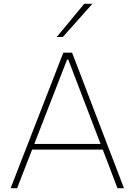

<svg xmlns="http://www.w3.org/2000/svg" viewBox="-20 -990 708 1010"><path d="M36 0Q58.5 -58 83 -121.5Q107.5 -184.5 130 -242L225 -486.5Q250.5 -552 271.5 -605.5Q292 -659 313 -713H359Q380 -658.5 400.5 -605.5Q420.5 -552.5 446 -486L540 -240.5Q562.5 -181.5 586.5 -119.5Q610.5 -57 632 0H598Q579 -49 559.5 -101Q539.5 -153 520.5 -203H149Q129.5 -152.5 109.2 -101Q89 -49.5 70 0ZM177 -275.5Q169.5 -256 160.5 -233H509Q501 -254 494 -272L339 -677H333ZM278 -795Q315 -839.5 351 -883Q387 -926.5 423 -970H466Q427 -926 388.5 -882.8Q350 -839.5 311 -796Z"/></svg>

Font: Heraclito Thin
Style: Regular
Weight: 100
Designer: Kostas Bartsokas (font) & Cristiano Sobral (main changes)
Foundry: Kostas Bartsokas (font) & Cristiano Sobral (main changes)
Version: Version 1.00;July 8, 2020;FontCreator 13.0.0.2655 64-bit